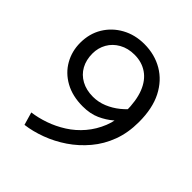

<svg xmlns="http://www.w3.org/2000/svg" viewBox="-182 -693 875 875"><g transform="rotate(45 255.5 -255.5)"><path d="M441 -281 420 -338Q402 -314 375 -292Q348 -270 315.5 -256.5Q283 -243 248 -243Q205 -243 173 -260.5Q141 -278 124 -309Q107 -340 107 -381Q107 -417 124 -447Q141 -477 173 -495Q205 -513 247 -513Q294 -513 329 -489Q364 -465 382.5 -418Q401 -371 401 -300Q401 -243 382.5 -197Q364 -151 333 -114.5Q302 -78 262.5 -53Q223 -28 181 -13.5Q139 1 100 6L118 68Q166 62 217 43Q268 24 314.5 -7.5Q361 -39 398.5 -83.5Q436 -128 457 -184.5Q478 -241 478 -310Q478 -398 447.5 -457.5Q417 -517 364 -548Q311 -579 244 -579Q184 -579 136 -552.5Q88 -526 60.5 -480.5Q33 -435 33 -376Q33 -322 58.5 -277Q84 -232 132 -205.5Q180 -179 246 -179Q294 -179 329.5 -195Q365 -211 392 -234.5Q419 -258 441 -281Z"/></g></svg>

Font: Catamaran Thin
Style: Regular
Weight: 400
Version: Version 2.000